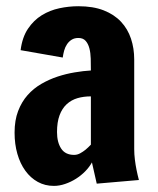

<svg xmlns="http://www.w3.org/2000/svg" viewBox="-20 -590 513 623"><path d="M27.3 -159.7Q27.3 -199.7 38.8 -229.7Q50.3 -259.8 69.6 -281.5Q88.9 -303.2 114.3 -317.9Q139.6 -332.5 167.2 -341.6Q194.8 -350.6 222.7 -355.2Q250.5 -359.9 274.9 -361.3Q274.9 -380.9 274.4 -399.7Q273.9 -418.5 270 -433.3Q266.1 -448.2 257.8 -457.5Q249.5 -466.8 234.4 -466.8Q221.7 -466.8 212.6 -461.2Q203.6 -455.6 197.5 -446.5Q191.4 -437.5 188.2 -426Q185.1 -414.6 183.6 -403.3L46.9 -427.2Q52.2 -469.2 70.8 -496.8Q89.4 -524.4 115.5 -540.5Q141.6 -556.6 172.6 -563.2Q203.6 -569.8 234.4 -569.8Q282.2 -569.8 316.4 -556.4Q350.6 -543 372.6 -519.5Q394.5 -496.1 405 -464.6Q415.5 -433.1 415.5 -397V-106Q415.5 -89.4 417.7 -71.8Q419.9 -54.2 422.9 -39.6Q426.3 -22.5 430.7 -5.9L293.9 5.9L278.3 -63Q270 -47.9 256.6 -34.2Q243.2 -20.5 226.6 -10Q210 0.5 191.4 6.8Q172.9 13.2 154.8 13.2Q126 13.2 102.5 0.2Q79.1 -12.7 62.3 -35.9Q45.4 -59.1 36.4 -90.6Q27.3 -122.1 27.3 -159.7ZM165 -161.6Q165 -128.4 178.5 -107.9Q191.9 -87.4 220.7 -87.4Q230.5 -87.4 240 -92.5Q249.5 -97.7 257.3 -104Q266.1 -111.3 274.9 -120.6V-277.3Q251.5 -277.3 231.4 -271.5Q211.4 -265.6 196.5 -252Q181.6 -238.3 173.3 -216.1Q165 -193.8 165 -161.6Z"/></svg>

Font: Francois One
Style: Regular
Weight: 400
Designer: Vernon Adams
Foundry: vernon adams
Version: Version 1.000